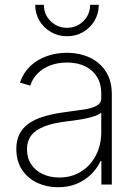

<svg xmlns="http://www.w3.org/2000/svg" viewBox="-20 -768 571 799"><path d="M221.7 11.2Q174.8 11.2 135.3 -7.1Q95.7 -25.4 71.8 -61.3Q47.9 -97.2 47.9 -148.4Q47.9 -182.6 60.3 -208.5Q72.8 -234.4 98.1 -252.9Q123.5 -271.5 163.1 -283.4Q202.6 -295.4 256.8 -302.2Q299.3 -307.6 331.8 -312.7Q364.3 -317.9 382.8 -328.4Q401.4 -338.9 401.4 -359.4V-379.9Q401.4 -418.9 384 -447.5Q366.7 -476.1 334.7 -491.9Q302.7 -507.8 259.3 -507.8Q219.7 -507.8 188.2 -495.4Q156.7 -482.9 135.7 -461.4Q114.7 -439.9 106 -411.6L63 -424.3Q76.7 -464.8 105.5 -492.4Q134.3 -520 174.1 -534.2Q213.9 -548.3 258.3 -548.3Q295.9 -548.3 329.6 -537.8Q363.3 -527.3 389.4 -505.9Q415.5 -484.4 430.4 -452.4Q445.3 -420.4 445.3 -377.4V0H401.9V-97.7H398.4Q384.3 -67.4 359.4 -42.7Q334.5 -18.1 299.8 -3.4Q265.1 11.2 221.7 11.2ZM226.6 -29.3Q277.8 -29.3 317.1 -53.7Q356.4 -78.1 378.9 -121.1Q401.4 -164.1 401.4 -219.2V-298.8Q392.6 -292 377.7 -286.4Q362.8 -280.8 343.5 -276.4Q324.2 -272 303 -269Q281.7 -266.1 260.3 -263.2Q201.2 -256.3 164.1 -241.7Q127 -227.1 109.6 -203.9Q92.3 -180.7 92.3 -147Q92.3 -110.4 109.9 -84Q127.4 -57.6 158 -43.5Q188.5 -29.3 226.6 -29.3ZM258.8 -617.2Q221.7 -617.2 191.7 -634.8Q161.6 -652.3 144 -682.1Q126.5 -711.9 126.5 -748H162.6Q162.6 -707.5 190.7 -679.9Q218.8 -652.3 258.8 -652.3Q298.8 -652.3 326.9 -679.9Q355 -707.5 355 -748H391.1Q391.1 -711.9 373.5 -682.1Q356 -652.3 326.2 -634.8Q296.4 -617.2 258.8 -617.2Z"/></svg>

Font: Inter 17pt ExtraLight
Style: Regular
Weight: 250
Version: Version 4.001;git-66647c0bb